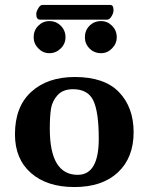

<svg xmlns="http://www.w3.org/2000/svg" viewBox="-20 -753 606 783"><path d="M417 -672.9H143.1Q127.9 -672.9 127.9 -695.8Q127.9 -705.6 136 -719.2Q144 -732.9 152.8 -732.9H429.2Q443.4 -732.9 442.9 -710.9Q442.9 -699.7 434.8 -686.3Q426.8 -672.9 417 -672.9ZM326.2 -601.1Q326.2 -628.9 345 -647.9Q363.8 -667 392.1 -667Q418 -667 437 -647.9Q456.1 -628.9 456.1 -601.1Q456.1 -575.2 437 -555.7Q418 -536.1 392.1 -536.1Q364.3 -536.1 345.2 -555.2Q326.2 -574.2 326.2 -601.1ZM117.2 -601.1Q117.2 -628.9 136 -647.9Q154.8 -667 181.2 -667Q209 -667 228 -647.9Q247.1 -628.9 247.1 -601.1Q247.1 -574.2 227.5 -555.2Q208 -536.1 181.2 -536.1Q155.3 -536.1 136.2 -555.7Q117.2 -575.2 117.2 -601.1ZM41 -205.1Q41 -317.9 107.4 -378.4Q173.8 -439 285.2 -439Q406.2 -439 465.6 -377Q524.9 -314.9 524.9 -213.9Q524.9 -109.9 460.9 -50Q397 9.8 283.2 9.8Q171.4 9.8 106.2 -47.6Q41 -105 41 -205.1ZM277.8 -389.2Q236.8 -389.2 214.8 -365Q192.9 -340.8 188 -309.8Q183.1 -278.8 183.1 -228Q183.1 -40 296.9 -40Q382.8 -40 382.8 -187Q382.8 -295.9 360.8 -342.5Q338.9 -389.2 277.8 -389.2Z"/></svg>

Font: Linux Biolinum
Style: Bold
Weight: 700
Designer: Philipp H. Poll
Foundry: Philipp H. Poll
Version: Version 1.3.2 ; ttfautohint (v0.9)